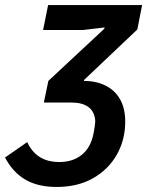

<svg xmlns="http://www.w3.org/2000/svg" viewBox="-79 -542 593 762"><path d="M146 200Q71 200 21 170.5Q-29 141 -59 83L29 22Q47 61 78.5 81Q110 101 157 101Q210 101 245.5 72.5Q281 44 292 -11Q294 -20 296.5 -36.5Q299 -53 299 -58Q299 -79 290 -96.5Q281 -114 260 -124.5Q239 -135 205 -135H95L113 -221L335 -428L336 -433L251 -423H92L112 -522H485L466 -425L255 -225L249 -194L227 -221H253Q302 -221 339.5 -202.5Q377 -184 397.5 -148Q418 -112 418 -59Q418 13 384.5 72Q351 131 290 165.5Q229 200 146 200Z"/></svg>

Font: IBM Plex Sans SemiBold
Style: Italic
Weight: 600
Italic angle: -11.31°
Designer: Mike Abbink, Paul van der Laan, Pieter van Rosmalen
Foundry: Bold Monday
Version: Version 3.201